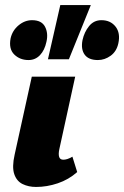

<svg xmlns="http://www.w3.org/2000/svg" viewBox="-20 -731 492 761"><path d="M123 10Q93 10 69.5 -1.5Q46 -13 36.5 -41Q27 -69 38 -118L106 -427H278L215 -139Q211 -120 214.5 -109Q218 -98 231 -98Q238 -98 246.5 -100.5Q255 -103 267 -110L286 -49Q252 -19 209 -4.5Q166 10 123 10ZM170 -496 219 -711H340L253 -496ZM93 -493Q59 -493 36.5 -515Q14 -537 22 -579Q29 -610 53.5 -630.5Q78 -651 107 -651Q145 -651 158.5 -625Q172 -599 164 -565Q157 -532 138.5 -512.5Q120 -493 93 -493ZM368 -493Q331 -493 315.5 -514.5Q300 -536 307 -572Q314 -604 333 -627.5Q352 -651 382 -651Q418 -651 438 -625.5Q458 -600 449 -559Q442 -527 418.5 -510Q395 -493 368 -493Z"/></svg>

Font: Ysabeau Black
Style: Italic
Weight: 900
Italic angle: -12°
Version: Version 2.000;gftools[0.9.27.dev2+g8671c4b]